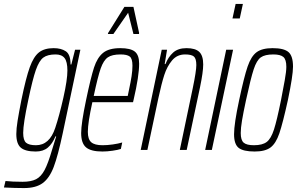

<svg xmlns="http://www.w3.org/2000/svg" viewBox="-70 -763 1520 977"><path d="M-50 191 -42 158Q-8 162 45 162Q88 162 113.5 149Q139 136 157 102Q175 68 195 -1Q197 -10 207 -40L216 -69H212Q197 -32 173.5 -12Q150 8 112 8Q59 8 36 -11.5Q13 -31 13 -81Q13 -108 19.5 -148.5Q26 -189 39 -255Q62 -367 81.5 -421Q101 -475 128.5 -496.5Q156 -518 203 -518Q241 -518 265 -502Q289 -486 289 -435H293L312 -510H339L249 -84Q225 29 203.5 86Q182 143 147.5 168.5Q113 194 52 194Q8 194 -50 191ZM211 -112Q232 -175 252.5 -266Q273 -357 273 -404Q273 -449 258.5 -467.5Q244 -486 213 -486Q172 -486 150.5 -470Q129 -454 112.5 -407Q96 -360 74 -255Q48 -133 48 -87Q48 -49 63 -36.5Q78 -24 113 -24Q182 -24 211 -112Z M343 -86Q343 -135 368 -254Q392 -369 408.5 -419.5Q425 -470 454.5 -494Q484 -518 542 -518Q594 -518 616 -500.5Q638 -483 638 -439Q638 -376 610 -256L607 -243H400Q377 -139 377 -92Q377 -54 394.5 -39Q412 -24 452 -24Q476 -24 504 -28Q532 -32 552 -38L545 -5Q530 0 502.5 4Q475 8 451 8Q393 8 368 -13Q343 -34 343 -86ZM580 -275 586 -304Q595 -346 599.5 -375Q604 -404 604 -429Q604 -465 590 -475.5Q576 -486 544 -486Q500 -486 478.5 -471Q457 -456 442.5 -415Q428 -374 407 -275ZM479 -590 480 -595 563 -728H609L638 -595L637 -590H609L582 -698L507 -590Z M753 -510H780L768 -437H772Q786 -473 811 -495.5Q836 -518 879 -518Q924 -518 944 -499Q964 -480 964 -435Q964 -397 948 -320L880 0H845L911 -315Q929 -402 929 -432Q929 -465 916.5 -475.5Q904 -486 872 -486Q831 -486 805.5 -455.5Q780 -425 766 -381.5Q752 -338 736 -264L680 0H646Z M1113 -669 1129 -743H1166L1150 -669ZM974 0 1081 -510H1116L1008 0Z M1121 -80Q1121 -133 1147 -254Q1172 -372 1190 -424.5Q1208 -477 1236 -497.5Q1264 -518 1317 -518Q1375 -518 1398 -498Q1421 -478 1421 -424Q1421 -379 1395 -254Q1369 -136 1351.5 -84.5Q1334 -33 1306.5 -12.5Q1279 8 1226 8Q1168 8 1144.5 -10.5Q1121 -29 1121 -80ZM1360 -254Q1371 -310 1379 -355Q1387 -400 1387 -423Q1387 -460 1372 -473Q1357 -486 1321 -486Q1278 -486 1257 -471Q1236 -456 1221 -410.5Q1206 -365 1182 -254Q1168 -189 1161.5 -150Q1155 -111 1155 -86Q1155 -50 1170 -37Q1185 -24 1222 -24Q1265 -24 1287 -40.5Q1309 -57 1324 -103.5Q1339 -150 1360 -254Z"/></svg>

Font: Saira Ultra Condensed Thin
Style: Italic
Weight: 100
Width: 1
Italic angle: -12°
Designer: Hector Gatti with collaboration of the Omnibus-Type team
Foundry: Omnibus-Type
Version: Version 1.001; ttfautohint (v1.8)